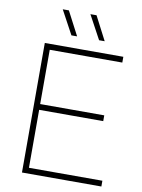

<svg xmlns="http://www.w3.org/2000/svg" viewBox="-101 -1012 801 1080"><g transform="rotate(10 300.0 -472.0)"><path d="M135.5 -33H555V0H101.5V-740H550V-707H135.5V-397H501.5V-364H135.5ZM241.5 -808 168 -944H203L274 -808ZM399.5 -808 326 -944H361L431.5 -808Z"/></g></svg>

Font: Encode Sans Semi Expanded Thin
Style: Regular
Weight: 250
Width: 6
Designer: Multiple Designers
Foundry: Impallari Type
Version: Version 2.000